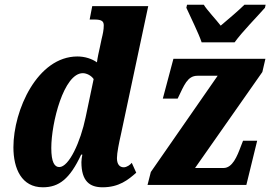

<svg xmlns="http://www.w3.org/2000/svg" viewBox="-20 -786 1149 816"><path d="M837 -606H977C1011 -653 1073 -715 1106 -753L1109 -766H1019C998 -745 948 -702 918 -677C899 -702 859 -744 846 -766H775L772 -753C789 -715 824 -645 837 -606ZM162 10C231 10 277 -26 325 -129H330C328 -120 326 -106 326 -97C326 -15 362 10 416 10C486 10 525 -22 559 -52L540 -94C534 -86 519 -75 506 -75C489 -75 477 -87 477 -114C477 -136 486 -180 494 -215L610 -760H372L361 -703H382C413 -703 421 -695 421 -678C421 -659 417 -641 412 -621L404 -583C401 -571 394 -538 392 -521C371 -536 341 -546 309 -546C139 -546 37 -318 37 -160C37 -69 72 10 162 10ZM607 0H1027L1073 -188H1013L1004 -165C988 -122 968 -72 930 -72H809L1095 -480L1108 -536H717L672 -367H735L737 -371C762 -422 776 -464 819 -464H905L621 -55ZM232 -76C212 -76 198 -96 198 -157C198 -264 251 -475 332 -475C347 -475 367 -466 378 -450L344 -288C322 -182 273 -76 232 -76Z"/></svg>

Font: Noto Serif ExtraCondensed Black
Style: Italic
Weight: 900
Width: 2
Italic angle: -12°
Designer: Monotype Design Team
Foundry: Monotype Imaging Inc.
Version: Version 2.014